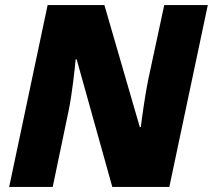

<svg xmlns="http://www.w3.org/2000/svg" viewBox="-20 -734 836 754"><path d="M16 0H187L249 -297C263 -362 275 -475 277 -501H281L421 0H645L796 -714H625L561 -416C551 -366 538 -278 533 -235H529L390 -714H167Z"/></svg>

Font: Noto Sans UI Black
Style: Italic
Weight: 900
Italic angle: -372°
Designer: Monotype Design Team
Foundry: Monotype Imaging Inc.
Version: Version 1.901